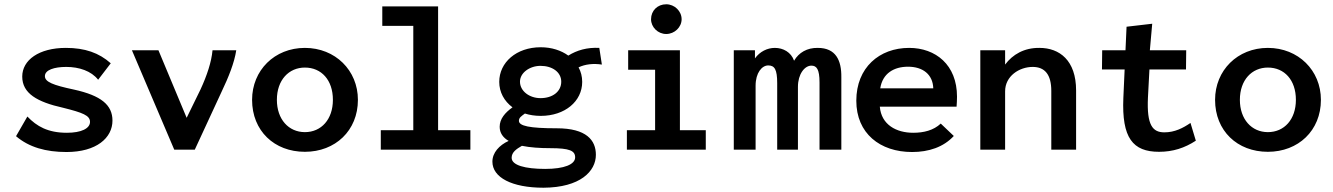

<svg xmlns="http://www.w3.org/2000/svg" viewBox="-20 -700 6233 898"><path d="M291 11C431 11 506 -55 506 -136C506 -209 453 -253 326 -281C227 -302 190 -317 190 -344C190 -373 234 -387 290 -387C350 -387 407 -368 439 -327L498 -404C443 -453 377 -476 288 -476C162 -476 84 -419 84 -342C84 -263 154 -223 275 -196C367 -173 401 -160 401 -130C401 -99 360 -79 293 -79C204 -79 152 -109 108 -155L55 -63C116 -11 195 11 291 11Z M795 0H891L1016 -270C1049 -339 1076 -406 1085 -465H974C969 -410 948 -347 918 -282L853 -149L721 -465H597Z M1406 10C1548 10 1654 -89 1654 -233C1654 -371 1548 -476 1406 -476C1264 -476 1159 -371 1159 -233C1159 -88 1263 10 1406 10ZM1406 -82C1330 -82 1275 -142 1275 -233C1275 -326 1331 -384 1406 -384C1483 -384 1537 -326 1537 -233C1537 -142 1483 -82 1406 -82Z M1761 0H2180V-91H2029V-670H1768V-579H1913V-91H1761Z M2509 -158C2622 -158 2703 -226 2703 -317C2703 -342 2697 -365 2686 -385C2717 -400 2756 -404 2795 -398L2783 -476C2726 -479 2678 -465 2638 -440C2605 -464 2560 -479 2509 -479C2395 -479 2315 -408 2315 -317C2315 -269 2338 -227 2377 -198C2342 -173 2317 -144 2317 -107C2317 -78 2333 -56 2359 -41C2315 -21 2283 14 2283 56C2283 130 2374 178 2522 178C2694 177 2767 101 2767 24C2767 -44 2723 -100 2584 -100C2456 -100 2407 -111 2407 -135C2407 -150 2419 -157 2435 -169C2457 -162 2482 -158 2509 -158ZM2508 -241C2456 -241 2412 -274 2412 -318C2412 -360 2458 -392 2508 -392C2564 -392 2605 -362 2605 -318C2605 -272 2565 -241 2508 -241ZM2373 38C2373 12 2395 -3 2421 -18C2460 -10 2506 -7 2554 -7C2644 -7 2670 5 2670 36C2670 69 2619 90 2530 90C2436 90 2373 73 2373 38Z M3096 -541C3135 -541 3168 -573 3168 -610C3168 -648 3135 -680 3096 -680C3055 -680 3025 -650 3025 -610C3025 -573 3057 -541 3096 -541ZM2912 0H3281V-91H3160V-465H2918V-374H3044V-91H2912Z M3412 0H3514V-299C3514 -360 3544 -394 3573 -394C3603 -394 3615 -375 3615 -311V0H3712V-294C3712 -353 3743 -393 3775 -393C3799 -393 3813 -377 3813 -314V0H3915V-339C3916 -418 3889 -476 3805 -476C3755 -477 3716 -454 3694 -416C3680 -456 3643 -476 3604 -476C3569 -476 3534 -459 3511 -427V-465H3412Z M4246 11C4324 11 4393 -12 4441 -64L4380 -122C4346 -90 4300 -79 4251 -79C4173 -79 4102 -116 4095 -201H4454C4455 -214 4456 -234 4456 -248C4456 -397 4356 -476 4232 -476C4093 -476 3985 -384 3985 -229C3985 -76 4096 11 4246 11ZM4097 -287C4108 -357 4161 -388 4227 -388C4296 -388 4343 -352 4345 -287Z M4565 0H4681V-273C4681 -344 4747 -387 4810 -387C4867 -387 4897 -351 4897 -275V0H5013V-277C5013 -418 4935 -476 4842 -476C4770 -477 4716 -445 4681 -398V-465H4565Z M5401 10C5466 10 5521 -8 5573 -42L5548 -125C5513 -101 5474 -81 5426 -81C5371 -81 5343 -114 5349 -243L5356 -375H5527L5528 -465H5358L5369 -589L5249 -575L5244 -465H5135L5134 -375H5240L5234 -242C5226 -55 5278 10 5401 10Z M5910 10C6052 10 6158 -89 6158 -233C6158 -371 6052 -476 5910 -476C5768 -476 5663 -371 5663 -233C5663 -88 5767 10 5910 10ZM5910 -82C5834 -82 5779 -142 5779 -233C5779 -326 5835 -384 5910 -384C5987 -384 6041 -326 6041 -233C6041 -142 5987 -82 5910 -82Z"/></svg>

Font: Inconsolata SemiExpanded
Style: Bold
Weight: 700
Width: 6
Monospace: yes
Designer: Raph Levien, Cyreal, Brenton Simpson
Foundry: Raph Levien, Cyreal, Google
Version: Version 3.100